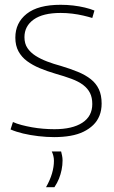

<svg xmlns="http://www.w3.org/2000/svg" viewBox="-20 -562 475 801"><path d="M24 -22 34 -53Q49 -46 70 -40.5Q91 -35 113.5 -31Q136 -27 160 -25Q184 -23 207 -23Q282 -23 323.5 -50Q365 -77 365 -128Q365 -155 355.5 -174Q346 -193 327 -207.5Q308 -222 278.5 -233Q249 -244 210 -255Q176 -265 146 -277.5Q116 -290 93 -307Q70 -324 57 -348Q44 -372 44 -405Q44 -467 91.5 -504.5Q139 -542 233 -542Q260 -542 285.5 -539Q311 -536 334 -530.5Q357 -525 374 -518L365 -487Q349 -492 327.5 -497Q306 -502 282 -505Q258 -508 233 -508Q159 -508 120.5 -480.5Q82 -453 82 -407Q82 -380 94.5 -361.5Q107 -343 128 -329.5Q149 -316 176.5 -305.5Q204 -295 234 -287Q274 -275 305.5 -262Q337 -249 359 -231.5Q381 -214 392.5 -189.5Q404 -165 404 -130Q404 -102 395 -79.5Q386 -57 369 -40.5Q352 -24 328.5 -12.5Q305 -1 274 4.5Q243 10 206 10Q174 10 140 6Q106 2 76.5 -5Q47 -12 24 -22ZM172 219Q189 189 197 161.5Q205 134 205 109Q205 98 202.5 88Q200 78 196 70H235Q237 78 239 87.5Q241 97 241 107Q241 127 237 146.5Q233 166 226 183.5Q219 201 207 219Z"/></svg>

Font: Georama ExtraCondensed Thin ExtraLight
Style: Regular
Weight: 250
Version: Version 1.001